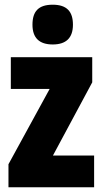

<svg xmlns="http://www.w3.org/2000/svg" viewBox="-20 -796 437 816"><path d="M204 -776C144 -776 118 -748 118 -691C118 -635 147 -607 204 -607C261 -607 290 -635 290 -691C290 -747 264 -776 204 -776ZM380 0V-135H205L372 -446V-553H26V-418H191L16 -98V0Z"/></svg>

Font: Noto Sans Lao Looped ExtraCondensed Black
Style: Regular
Weight: 900
Width: 2
Designer: Mark Frömberg, Ben Mitchell
Foundry: The Fontpad Ltd
Version: Version 1.002